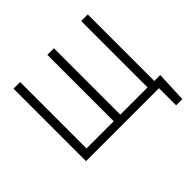

<svg xmlns="http://www.w3.org/2000/svg" viewBox="-207 -958 1362 1362"><g transform="rotate(-45 473.5 -277.5)"><path d="M163 -727.3V-61.4H435.7V-727.3H502.1V-61.4H775.2V-727.3H841.3V-59.7H900.9L891 171.9H828.5V0H96.6V-727.3Z"/></g></svg>

Font: Inter P Light
Style: Regular
Weight: 300
Designer: Rasmus Andersson
Foundry: rsms
Version: Version 3.018;git-588b23468